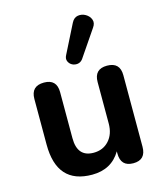

<svg xmlns="http://www.w3.org/2000/svg" viewBox="-116 -863 816 959"><g transform="rotate(-15 291.5 -383.0)"><path d="M341 -560Q330 -546 314.5 -544Q299 -542 286 -549Q273 -556 267 -570Q261 -584 270 -601L344 -748Q356 -772 377 -775.5Q398 -779 417 -768Q436 -757 443 -738Q450 -719 435 -698ZM242 10Q60 10 60 -194V-430Q60 -497 127 -497Q193 -497 193 -430V-192Q193 -94 277 -94Q326 -94 356.5 -127.5Q387 -161 387 -216V-430Q387 -497 453 -497Q520 -497 520 -430V-60Q520 8 455 8Q390 8 390 -60V-71Q342 10 242 10Z"/></g></svg>

Font: Chiron GoRound TC SB
Style: Regular
Weight: 500
Designer: Ryoko NISHIZUKA 西塚涼子 (kana, bopomofo & ideographs); Paul D. Hunt (Latin, Greek & Cyrillic); Sandoll Communications 산돌커뮤니
Foundry: Adobe
Version: Version 1.000;hotconv 1.1.1;makeotfexe 2.6.0